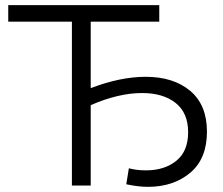

<svg xmlns="http://www.w3.org/2000/svg" viewBox="-20 -720 865 745"><path d="M545 -422Q653 -422 718 -367.5Q783 -313 783 -209Q783 -104 718 -49.5Q653 5 554 5Q517 5 470 -5L480 -67Q509 -59 547 -59Q618 -59 664 -96Q710 -133 710 -207Q710 -282 661.5 -320.5Q613 -359 531 -359Q440 -359 332 -312V0H259V-636H12V-700H598V-636H332V-378Q447 -422 545 -422Z"/></svg>

Font: Montserrat-Regular
Style: Regular
Weight: 400
Version: Version 7.200